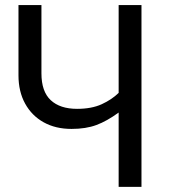

<svg xmlns="http://www.w3.org/2000/svg" viewBox="-20 -726 655 746"><path d="M141 -706.2V-441Q141 -370.3 177.2 -336.7Q213.3 -303.1 279.5 -303.1Q335.9 -303.1 375.1 -321Q414.4 -339 441 -365.1V-706.2H529.7V0H441V-288.7Q395.4 -255.4 354.6 -240.3Q313.8 -225.1 257.9 -225.1Q195.9 -225.1 149.7 -250.8Q103.6 -276.4 77.7 -323.3Q51.8 -370.3 51.8 -433.3V-706.2Z"/></svg>

Font: FiraCode Nerd Font
Style: Regular
Weight: 400
Designer: Carrois Corporate, Edenspiekermann AG, Nikita Prokopov
Foundry: Carrois Corporate, Edenspiekermann AG, Nikita Prokopov
Version: Version 6.002;Nerd Fonts 3.4.0